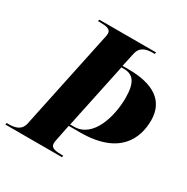

<svg xmlns="http://www.w3.org/2000/svg" viewBox="-186 -854 969 995"><g transform="rotate(30 299.0 -357.0)"><path d="M-23 0H316L318 -10H310C271 -10 243 -14 243 -41C243 -47 244 -56 246 -63L265 -158H332C571 -158 621 -292 621 -396C621 -512 536 -567 386 -567H351L369 -649C379 -696 415 -704 457 -704H465L467 -714H127L125 -704H135C175 -704 202 -700 202 -673C202 -665 200 -654 196 -638L75 -64C66 -18 29 -10 -10 -10H-21ZM291 -168H268L350 -557H365C423 -557 448 -519 448 -430C448 -322 406 -168 291 -168Z"/></g></svg>

Font: Noto Serif Display SemiCondensed ExtraBold
Style: Italic
Weight: 800
Width: 4
Italic angle: -12°
Designer: Monotype Design Team
Foundry: Monotype Imaging Inc.
Version: Version 2.009